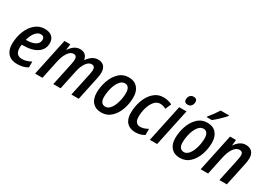

<svg xmlns="http://www.w3.org/2000/svg" viewBox="5 -1588 3375 2420"><g transform="rotate(30 1693.0 -378.0)"><path d="M34 -178Q34 -274 66.5 -359.5Q99 -445 159 -497.5Q219 -550 299 -550Q368 -550 405.5 -516.5Q443 -483 443 -423Q443 -334 369.5 -282.5Q296 -231 159 -231H145Q141 -211 141 -184Q141 -76 235 -76Q269 -76 298.5 -84.5Q328 -93 367 -113V-28Q331 -8 294 1Q257 10 212 10Q128 10 81 -39.5Q34 -89 34 -178ZM167 -310Q251 -310 296.5 -338Q342 -366 342 -416Q342 -440 328.5 -453Q315 -466 288 -466Q248 -466 212.5 -423.5Q177 -381 159 -310Z M588 -541H673L663 -457H667Q728 -551 813 -551Q906 -551 923 -458H926Q954 -500 992.5 -525.5Q1031 -551 1076 -551Q1131 -551 1161 -518.5Q1191 -486 1191 -426Q1191 -392 1181 -344L1108 0H1001L1073 -337Q1082 -384 1082 -403Q1082 -459 1033 -459Q990 -459 955.5 -410Q921 -361 904 -283L844 0H738L810 -339Q818 -381 818 -402Q818 -459 771 -459Q726 -459 689.5 -405Q653 -351 635 -261L580 0H473Z M1265 -180Q1265 -265 1293.5 -350.5Q1322 -436 1380.5 -493Q1439 -550 1524 -550Q1604 -550 1650 -499Q1696 -448 1696 -358Q1696 -270 1667 -185.5Q1638 -101 1579.5 -46Q1521 9 1437 9Q1357 9 1311 -41Q1265 -91 1265 -180ZM1588 -362Q1588 -406 1570.5 -433Q1553 -460 1516 -460Q1472 -460 1439 -415.5Q1406 -371 1389 -305Q1372 -239 1372 -178Q1372 -131 1391 -105.5Q1410 -80 1447 -80Q1488 -80 1520 -122Q1552 -164 1570 -229.5Q1588 -295 1588 -362Z M1765 -174Q1765 -267 1795 -353.5Q1825 -440 1885 -495.5Q1945 -551 2029 -551Q2096 -551 2153 -521L2116 -436Q2072 -460 2030 -460Q1982 -460 1946.5 -418Q1911 -376 1892.5 -311.5Q1874 -247 1874 -183Q1874 -132 1895 -106Q1916 -80 1955 -80Q2005 -80 2065 -115V-25Q2006 10 1934 10Q1855 10 1810 -37Q1765 -84 1765 -174Z M2281 -669Q2281 -702 2299.5 -724.5Q2318 -747 2351 -747Q2376 -747 2389.5 -735Q2403 -723 2403 -700Q2403 -665 2384 -643Q2365 -621 2334 -621Q2309 -621 2295 -633Q2281 -645 2281 -669ZM2258 -541H2364L2249 0H2143Z M2409 -180Q2409 -265 2437.5 -350.5Q2466 -436 2524.5 -493Q2583 -550 2668 -550Q2748 -550 2794 -499Q2840 -448 2840 -358Q2840 -270 2811 -185.5Q2782 -101 2723.5 -46Q2665 9 2581 9Q2501 9 2455 -41Q2409 -91 2409 -180ZM2732 -362Q2732 -406 2714.5 -433Q2697 -460 2660 -460Q2616 -460 2583 -415.5Q2550 -371 2533 -305Q2516 -239 2516 -178Q2516 -131 2535 -105.5Q2554 -80 2591 -80Q2632 -80 2664 -122Q2696 -164 2714 -229.5Q2732 -295 2732 -362ZM2623 -617Q2682 -687 2732 -766H2853V-757Q2830 -729 2778 -679Q2726 -629 2694 -606H2622Z M2998 -541H3084L3076 -457H3078Q3106 -500 3143 -525.5Q3180 -551 3226 -551Q3282 -551 3314.5 -519Q3347 -487 3347 -425Q3347 -388 3335 -333L3264 1H3156L3226 -328Q3237 -381 3237 -404Q3237 -457 3187 -457Q3141 -457 3103.5 -405Q3066 -353 3046 -258L2991 1H2883Z"/></g></svg>

Font: Noto Sans UI NarrowMedium
Style: Italic
Weight: 500
Width: 4
Italic angle: -12°
Designer: Monotype Design Team
Foundry: Monotype Imaging Inc.
Version: Version 1.001